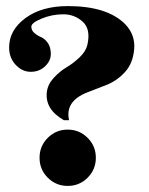

<svg xmlns="http://www.w3.org/2000/svg" viewBox="-20 -590 491 631"><path d="M203 -570Q333 -570 392 -510Q425 -475 421 -428.5Q417 -382 391 -353.5Q365 -325 331.5 -311.5Q298 -298 266 -286Q193 -257 207 -195H190Q127 -231 134 -288Q137 -313 157 -334.5Q177 -356 199 -369Q221 -382 241.5 -401.5Q262 -421 267 -442Q279 -494 252 -518.5Q225 -543 188 -543Q151 -543 117 -529Q83 -515 83 -502.5Q83 -490 93 -481.5Q103 -473 115 -468Q127 -463 137 -449Q147 -435 147 -412.5Q147 -390 128 -372Q109 -354 81 -354Q53 -354 31.5 -377Q10 -400 10 -434Q10 -491 63.5 -530.5Q117 -570 203 -570ZM202.5 21Q164 21 137 -6Q110 -33 110 -71.5Q110 -110 137 -137Q164 -164 202.5 -164Q241 -164 268 -137Q295 -110 295 -71.5Q295 -33 268 -6Q241 21 202.5 21Z"/></svg>

Font: Rozha One
Style: Regular
Weight: 400
Designer: Tim Donaldson, Indian Type Foundry
Foundry: Indian Type Foundry
Version: Version 1.301;PS 1.0;hotconv 1.0.78;makeotf.lib2.5.61930; tt